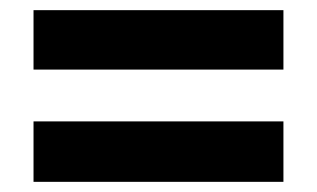

<svg xmlns="http://www.w3.org/2000/svg" viewBox="-20 -541 624 378"><path d="M46 -404V-521H538V-404ZM46 -183V-302H538V-183Z"/></svg>

Font: Noto Sans Hebrew Thin ExtraBold
Style: Regular
Weight: 800
Version: Version 3.001